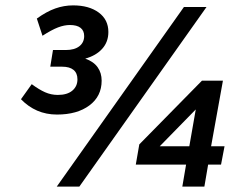

<svg xmlns="http://www.w3.org/2000/svg" viewBox="-20 -694 914 714"><path d="M191 0 664 -668H748L275 0ZM192 -268Q152 -268 118.5 -282.5Q85 -297 58 -325L98 -381Q125 -361 147.5 -351Q170 -341 195 -341Q230 -341 249 -357Q268 -373 268 -399Q268 -422 253.5 -434Q239 -446 211 -446H167L177 -508H225Q257 -508 275 -522Q293 -536 293 -560Q293 -580 279.5 -590.5Q266 -601 240 -601Q219 -601 195.5 -592Q172 -583 138 -561L117 -625Q153 -651 185.5 -662.5Q218 -674 252 -674Q311 -674 347 -647.5Q383 -621 383 -575Q383 -538 360 -512.5Q337 -487 297 -476Q328 -465 343 -444Q358 -423 358 -394Q358 -336 312.5 -302Q267 -268 192 -268ZM658 0 672 -82H485L498 -157L731 -394H809L765 -150H815L802 -82H754L740 0ZM574 -150H684L708 -287Z"/></svg>

Font: Gantari SemiBold
Style: Italic
Weight: 600
Italic angle: -10°
Designer: Anugrah Pasau
Foundry: Lafontype
Version: Version 1.000